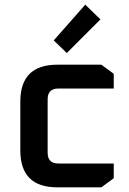

<svg xmlns="http://www.w3.org/2000/svg" viewBox="-20 -802 553 822"><path d="M67 -158V-367Q67 -525 225 -525H414L467 -486V-423H230Q184 -423 184 -377V-148Q184 -102 230 -102H467V-39L414 0H225Q67 0 67 -158ZM210 -629 345 -782 410 -719 266 -575Z"/></svg>

Font: Oxanium ExtraLight SemiBold
Style: Regular
Weight: 600
Version: Version 2.000